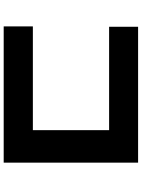

<svg xmlns="http://www.w3.org/2000/svg" viewBox="116 -880 768 1040"><g transform="rotate(90 500.0 -360.0)"><path d="M123 4V-154H685V-567H125V-724H861V4Z"/></g></svg>

Font: Murecho ExtraBold
Style: Regular
Weight: 800
Designer: Neil Summerour
Foundry: Positype
Version: Version 1.010; ttfautohint (v1.8.3)